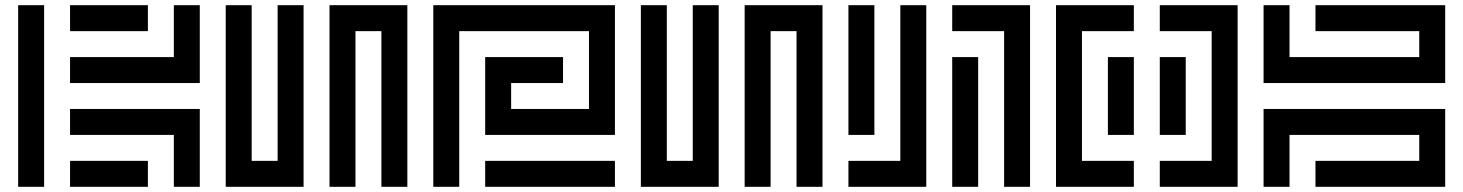

<svg xmlns="http://www.w3.org/2000/svg" viewBox="-20 -720 5640 740"><path d="M150 0V-700H50V0ZM650 -500H250V-400H750V-700H650ZM250 -700V-600H550V-700ZM250 -200H650V0H750V-300H250ZM550 0V-100H250V0Z M950 -100V-700H850V0H1150V-700H1050V-100ZM1550 -700H1250V0H1350V-600H1450V0H1550Z M2350 -700H1650V0H1750V-600H2250V-300H1950V-400H2150V-500H1850V-200H2350ZM2350 0V-100H1850V0Z M2550 -100V-700H2450V0H2750V-700H2650V-100ZM3150 -700H2850V0H2950V-600H3050V0H3150Z M3250 -100V0H3550V-700H3450V-100ZM3250 -700V-200H3350V-700ZM3650 -700V-600H3850V0H3950V-700ZM3750 0V-500H3650V0Z M4050 -700V0H4350V-100H4150V-600H4350V-700ZM4450 -700V-600H4650V-100H4450V0H4750V-700ZM4350 -200V-500H4250V-200ZM4450 -500V-200H4550V-500Z M5050 -700V-600H5450V-500H4950V-700H4850V-400H5550V-700ZM4850 -300V0H4950V-200H5450V-100H5050V0H5550V-300Z"/></svg>

Font: Mourier
Style: Regular
Weight: 400
Designer: Eric Mourier
Foundry: Velvetyne Type Foundry
Version: Version 2.000;hotconv 1.0.109;makeotfexe 2.5.65596